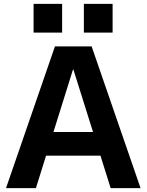

<svg xmlns="http://www.w3.org/2000/svg" viewBox="-20 -969 755 989"><path d="M11 0 263 -730H452L704 0H550L358 -611H356L165 0ZM158 -167V-289H558V-167ZM412 -801V-949H560V-801ZM153 -801V-949H300V-801Z"/></svg>

Font: M PLUS 1
Style: Bold
Weight: 700
Designer: Coji Morishita
Foundry: UNDERFOREST DESIGN
Version: Version 1.001